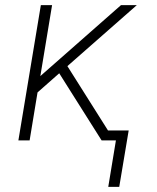

<svg xmlns="http://www.w3.org/2000/svg" viewBox="-20 -550 616 752"><path d="M447 182 484 -39H403L244 -291L516 -530H454L138 -252L184 -530H140L52 0H96L127 -188L212 -263L258 -190L378 0H434L404 182Z"/></svg>

Font: Iosevka Sparkle XLtObl
Style: Regular
Weight: 200
Italic angle: -9°
Designer: Belleve Invis
Foundry: Belleve Invis
Version: Version 4.5.0; ttfautohint (v1.8.3)